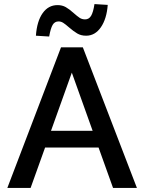

<svg xmlns="http://www.w3.org/2000/svg" viewBox="-20 -921 706 941"><path d="M16 0ZM463 -198H201L130 0H16L279 -689H386L651 0H534ZM434 -280 332 -565 230 -280ZM156 -746Q161 -817 189 -856.5Q217 -896 262 -896Q285 -896 302.5 -886Q320 -876 341 -857Q359 -841 370.5 -833.5Q382 -826 397 -826Q416 -826 426.5 -843.5Q437 -861 443 -901L508 -897Q503 -829 474.5 -787.5Q446 -746 402 -746Q377 -746 358.5 -757Q340 -768 318 -787Q301 -802 290 -809Q279 -816 267 -816Q248 -816 238 -799Q228 -782 221 -742Z"/></svg>

Font: Martel Sans SemiBold
Style: Regular
Weight: 600
Designer: Dan Reynolds and Mathieu Réguer
Foundry: Dan Reynolds and Mathieu Réguer
Version: Version 1.002; ttfautohint (v1.1) -l 5 -r 5 -G 72 -x 0 -D la